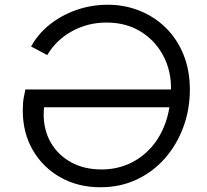

<svg xmlns="http://www.w3.org/2000/svg" viewBox="-20 -777 872 809"><path d="M76 -311Q76 -346 80.5 -368Q85 -390 87 -400H720L715 -325H134L167 -343Q166 -333 165 -318.5Q164 -304 164 -295Q164 -228 194.5 -175.5Q225 -123 280 -93Q335 -63 408 -63Q467 -63 518 -84.5Q569 -106 608.5 -146.5Q648 -187 671.5 -244.5Q695 -302 699 -373Q707 -459 674.5 -529Q642 -599 578.5 -640.5Q515 -682 429 -682Q350 -682 283.5 -645.5Q217 -609 179 -545L111 -581Q140 -634 189.5 -673.5Q239 -713 302 -735Q365 -757 434 -757Q506 -757 569 -731.5Q632 -706 679.5 -659Q727 -612 753.5 -546Q780 -480 780 -399Q780 -316 752.5 -241.5Q725 -167 675 -110Q625 -53 556 -20.5Q487 12 403 12Q309 12 235 -29.5Q161 -71 118.5 -144Q76 -217 76 -311Z"/></svg>

Font: Kosmopol Plus Jakarta Sans Italic It
Style: Regular
Weight: 400
Italic angle: -8.04999°
Designer: Gumpita Rahayu
Foundry: Tokotype
Version: Version 2.006